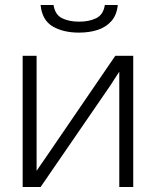

<svg xmlns="http://www.w3.org/2000/svg" viewBox="-20 -751 626 771"><path d="M71 0V-527H127V-65Q135 -77 144 -90Q153 -103 160 -113L443 -527H515V0H459V-463Q450 -449 441 -435.5Q432 -422 424 -409L143 0ZM297 -620Q234 -620 191.5 -645Q149 -670 143 -731H195Q201 -692 229 -678Q257 -664 298 -664Q338 -664 366.5 -678Q395 -692 401 -731H453Q449 -691 427.5 -666.5Q406 -642 372.5 -631Q339 -620 297 -620Z"/></svg>

Font: Onest ExtraLight
Style: Regular
Weight: 250
Designer: Dmitri Voloshin, Andrey Kudryavtsev
Foundry: Dmitri Voloshin, Andrey Kudryavtsev
Version: Version 1.000;gftools[0.9.33]